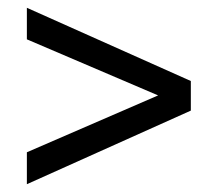

<svg xmlns="http://www.w3.org/2000/svg" viewBox="-20 -587 567 493"><path d="M470 -303 49 -114V-196L386 -342L49 -486V-567L470 -379Z"/></svg>

Font: Hind Guntur
Style: Regular
Weight: 400
Designer: Manushi Parikh, Hitesh Malaviya
Foundry: Indian Type Foundry
Version: Version 1.002;PS 1.0;hotconv 1.0.86;makeotf.lib2.5.63406; tt